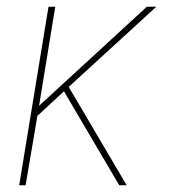

<svg xmlns="http://www.w3.org/2000/svg" viewBox="-20 -550 540 570"><path d="M37 0 124 -530H144L96 -236L416 -530H444L184 -292L356 0H334L178 -265L170 -279L91 -206L56 0Z"/></svg>

Font: Iosevka Slab Thin Oblique
Style: Regular
Weight: 100
Italic angle: -9°
Monospace: yes
Designer: Belleve Invis
Foundry: Belleve Invis
Version: Version 11.1.0; ttfautohint (v1.8.3)